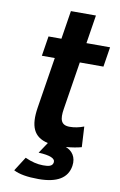

<svg xmlns="http://www.w3.org/2000/svg" viewBox="-94 -707 593 952"><g transform="rotate(10 203.0 -231.0)"><path d="M275.9 13C306.4 10.3 332.4 6 354 0L348.3 -103C324.2 -93.7 300.4 -89 277.1 -89C232 -89 224.7 -118.3 233.1 -171L271.3 -412H390.3L406.1 -512H287.1L309.7 -655H183.7L161.1 -512H96.1L80.3 -412H145.3L104.5 -155C89.7 -61 110.7 -7.4 184.6 9L147.9 64C206.1 66.7 233.6 78.3 230.3 99C227 119.8 205.5 122 179.7 122C151.7 122 121.5 114.7 89.2 100L43.9 171C71.6 185.7 113.4 193 169.4 193C262.8 193 314.3 162 324.2 100C331.4 54.3 308 24.8 275.9 13Z"/></g></svg>

Font: Fog Sans
Style: It
Weight: 700
Foundry: Intel Corporation
Version: Version 1.00